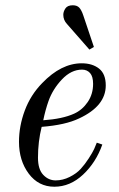

<svg xmlns="http://www.w3.org/2000/svg" viewBox="-20 -696 450 728"><path d="M220 -640Q220 -652 228 -664Q236 -676 256 -676Q272 -676 280.5 -667Q289 -658 296 -637L336 -518L319 -508L234 -605Q220 -620 220 -640ZM52 -158Q52 -218 74 -277Q96 -336 140 -381Q212 -456 290 -456Q330 -456 355.5 -436Q381 -416 381 -372Q381 -294 280 -247Q228 -222 138 -215Q124 -159 124 -98Q124 -54 144 -33Q164 -12 191 -12Q218 -12 244 -25Q270 -38 286 -55.5Q302 -73 316.5 -95.5Q331 -118 337 -131Q343 -144 347 -155L368 -148Q344 -80 295 -34Q246 12 186 12Q126 12 89 -37.5Q52 -87 52 -158ZM144 -240Q217 -245 261 -265Q292 -279 312.5 -309Q333 -339 333 -378Q333 -406 321.5 -419Q310 -432 291 -432Q250 -432 215 -395Q180 -358 164 -313Q152 -279 144 -240Z"/></svg>

Font: Old Standard TT
Style: Italic
Weight: 400
Italic angle: -15.2°
Designer: Alexey Kryukov <alexios@thessalonica.org.ru>
Version: Version 2.2